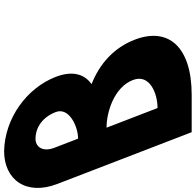

<svg xmlns="http://www.w3.org/2000/svg" viewBox="-218 -886 930 911"><g transform="rotate(-90 246.5 -430.0)"><path d="M44.6 -524 1.5 -636C-21.2 -695 8.8 -726 42.8 -726C100.8 -726 147.7 -690 170.8 -630C195.1 -567 102.6 -524 44.6 -524ZM96.6 -389C172.6 -389 288.9 -352 322.8 -264C353.6 -184 258.9 -147 189.9 -147ZM252.3 15C482.3 15 575.1 -97 514.3 -255C475.4 -356 397.5 -423 303.3 -460C351.2 -494 368.2 -551 337.8 -630C284.6 -768 140.6 -872 -14.6 -875C-148.6 -875 -227.9 -772 -170.1 -622L-107.7 -460L-55.7 -325L75.3 15Z"/></g></svg>

Font: Hussar
Style: BdOpOblFour
Weight: 700
Foundry: Cannot Into Space Fonts
Version: Version 2.00